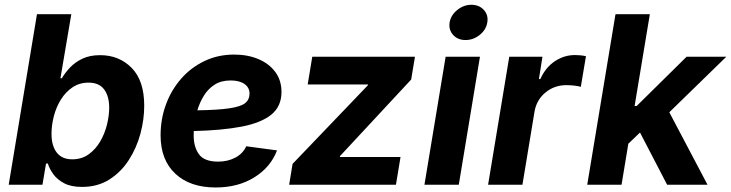

<svg xmlns="http://www.w3.org/2000/svg" viewBox="-20 -788 3118 819"><path d="M329.6 9.3Q283.2 9.3 253.7 -6.3Q224.1 -22 207.5 -44.9Q190.9 -67.9 184.1 -90.3H176.3L161.1 0H17.1L137.7 -727.5H284.2L237.8 -454.1H243.7Q257.3 -477.1 278.6 -499.8Q299.8 -522.5 331.3 -537.6Q362.8 -552.7 407.2 -552.7Q488.3 -552.7 541.7 -498.3Q595.2 -443.8 595.2 -336.9Q595.2 -278.3 578.9 -217.5Q562.5 -156.7 529.5 -105.5Q496.6 -54.2 446.8 -22.5Q397 9.3 329.6 9.3ZM288.1 -108.4Q328.6 -108.4 358.4 -129.9Q388.2 -151.4 407.7 -185.1Q427.2 -218.8 436.5 -257.1Q445.8 -295.4 445.8 -328.6Q445.8 -377.4 424.3 -406.5Q402.8 -435.5 357.9 -435.5Q318.8 -435.5 289.3 -415.5Q259.8 -395.5 239.7 -363.3Q219.7 -331.1 209.7 -292.5Q199.7 -253.9 199.7 -216.8Q199.7 -166.5 221.9 -137.5Q244.1 -108.4 288.1 -108.4Z M899.9 11.7Q790.5 11.7 727.8 -47.1Q665 -106 665 -210.9Q665 -279.8 687.7 -341.8Q710.4 -403.8 752.4 -451.9Q794.4 -500 852.1 -527.6Q909.7 -555.2 979 -555.2Q1036.6 -555.2 1082.3 -535.9Q1127.9 -516.6 1154.3 -481Q1180.7 -445.3 1180.7 -396Q1180.7 -334.5 1137.7 -299.3Q1094.7 -264.2 1011.2 -248Q927.7 -231.9 806.6 -229Q806.2 -218.3 806.2 -208.5Q806.2 -161.6 828.6 -130.1Q851.1 -98.6 910.6 -98.6Q952.1 -98.6 984.4 -116Q1016.6 -133.3 1030.3 -164.1L1161.6 -146.5Q1134.8 -75.2 1065.2 -31.7Q995.6 11.7 899.9 11.7ZM821.8 -317.4Q911.6 -318.8 959.7 -326.2Q1007.8 -333.5 1026.1 -348.4Q1044.4 -363.3 1044.4 -388.7Q1044.4 -414.6 1022.9 -429.7Q1001.5 -444.8 963.9 -444.8Q923.3 -444.8 895.3 -426.8Q867.2 -408.7 849.4 -379.4Q831.5 -350.1 821.8 -317.4Z M1213.4 0 1228 -88.9 1548.8 -423.8 1549.8 -427.7H1292.5L1312 -545.9H1750L1733.9 -448.7L1430.2 -122.1L1429.7 -118.2H1688.5L1668.9 0Z M1790.5 0 1880.9 -545.9H2027.3L1937 0ZM1965.8 -617.2Q1932.6 -617.2 1912.8 -639.2Q1893.1 -661.1 1897.9 -692.4Q1903.3 -723.6 1930.7 -745.6Q1958 -767.6 1990.7 -767.6Q2023.9 -767.6 2043.9 -745.6Q2064 -723.6 2058.6 -692.4Q2053.7 -661.1 2026.4 -639.2Q1999 -617.2 1965.8 -617.2Z M2062 0 2152.3 -545.9H2293.9L2278.8 -450.7H2284.7Q2307.6 -501 2347.2 -527.1Q2386.7 -553.2 2432.6 -553.2Q2457.5 -553.2 2479.5 -548.3L2457.5 -417.5Q2447.3 -420.9 2429.2 -422.9Q2411.1 -424.8 2395.5 -424.8Q2344.7 -424.8 2306.4 -393.1Q2268.1 -361.3 2259.8 -310.5L2208.5 0Z M2484.9 0 2605.5 -727.5H2752L2687 -335.9H2695.8L2908.7 -545.9H3078.1L2835 -309.1L2998 0H2825.7L2710 -222.7L2660.2 -174.8L2631.3 0Z"/></svg>

Font: Inter
Style: Bold Italic
Weight: 700
Italic angle: -9.39999°
Designer: Rasmus Andersson
Foundry: rsms
Version: Version 4.001;git-9221beed3